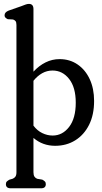

<svg xmlns="http://www.w3.org/2000/svg" viewBox="-20 -756 538 1010"><path d="M156 -708.5V-379Q185 -410.5 219.8 -427.8Q254.5 -445 293.5 -445Q347 -445 388 -417Q429 -389 452 -339.5Q475 -290 475 -225Q475 -152 448.5 -99.2Q422 -46.5 375.8 -17.8Q329.5 11 270 11Q204.5 11 156 -30.5V150Q156 165.5 161.5 173.5Q167 181.5 176 184.5L202.5 189Q211 193.5 216 198.5Q221 203.5 221 212.5Q221 234.5 196 234.5H36.5Q11 234.5 11 212.5Q11 203.5 16.2 198.5Q21.5 193.5 30 189L46 184.5Q55.5 181 61 173.2Q66.5 165.5 66.5 150V-624.5Q66.5 -639.5 61.5 -645.2Q56.5 -651 48.5 -653.5L21 -655Q13.5 -658.5 8.8 -663Q4 -667.5 4 -675.5Q4 -692 26 -700.5L92 -723.5Q104 -728 113.8 -731.8Q123.5 -735.5 132 -735.5Q156 -735.5 156 -708.5ZM256.5 -385Q227 -385 201.8 -370.8Q176.5 -356.5 156 -331V-95Q176 -68.5 202.5 -55.8Q229 -43 257 -43Q308.5 -43 343.5 -88.2Q378.5 -133.5 378.5 -216Q378.5 -296 343.8 -340.5Q309 -385 256.5 -385Z"/></svg>

Font: Fraunces 144pt S100
Style: Regular
Weight: 400
Version: Version 1.000; ttfautohint (v1.8.3)